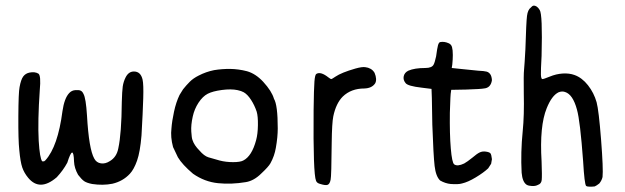

<svg xmlns="http://www.w3.org/2000/svg" viewBox="-20 -668 2261 695"><path d="M86.9 -405.3Q106.4 -409.2 119.1 -401.4Q128.9 -394.5 124 -341.8Q116.2 -229.5 120.1 -158.2Q124 -94.7 132.8 -84H139.6L144.5 -87.9Q189.5 -137.7 206.1 -265.6Q212.9 -312.5 230.5 -331.1Q239.3 -340.8 252.9 -341.8Q265.6 -342.8 272 -339.8Q278.3 -336.9 282.2 -328.1Q291 -312.5 294.9 -250Q301.8 -127.9 321.3 -93.8Q329.1 -79.1 345.2 -76.7Q361.3 -74.2 377.9 -85Q402.3 -99.6 408.2 -130.9Q419.9 -184.6 420.9 -298.8Q421.9 -337.9 424.3 -355Q426.8 -372.1 434.6 -387.7Q445.3 -409.2 464.8 -409.2Q489.3 -409.2 496.1 -379.9Q500 -362.3 498.5 -312.5Q497.1 -262.7 492.2 -177.7Q487.3 -118.2 476.1 -86.4Q464.8 -54.7 450.2 -39.1Q424.8 -11.7 386.7 -2.9Q352.5 3.9 313.5 -2Q293.9 -5.9 284.7 -12.2Q275.4 -18.6 262.7 -35.2Q249 -59.6 248 -83Q246.1 -150.4 223.6 -79.1Q209 -51.8 185.5 -26.4Q124 26.4 82 -24.4Q67.4 -42 60.5 -62Q53.7 -82 49.8 -125Q45.9 -160.2 46.4 -247.1Q46.9 -334 50.8 -352.5Q55.7 -379.9 64 -391.1Q72.3 -402.3 86.9 -405.3Z M754.9 -414.1Q784.2 -418.9 814 -418.5Q843.8 -418 874 -410.2Q905.3 -401.4 932.6 -372.1Q963.9 -337.9 971.7 -310.5Q985.4 -288.1 985.4 -203.1Q985.4 -171.9 978.5 -132.8Q973.6 -103.5 959 -77.1Q952.1 -64.5 925.8 -40Q899.4 -13.7 870.1 -8.8Q817.4 0 769.5 -4.9Q720.7 -9.8 678.7 -39.1Q639.6 -72.3 624 -98.6Q610.4 -127 606.4 -135.7Q596.7 -171.9 600.6 -203.1Q602.5 -229.5 609.9 -263.7Q617.2 -297.9 629.9 -324.2L642.6 -344.7Q654.3 -359.4 667 -372.1Q679.7 -384.8 699.2 -394.5Q725.6 -408.2 754.9 -414.1ZM839.8 -341.8Q816.4 -346.7 783.2 -342.3Q750 -337.9 731.9 -328.6Q713.9 -319.3 698.7 -296.4Q683.6 -273.4 677.7 -246.1Q670.9 -215.8 672.4 -191.9Q673.8 -168 676.8 -161.1Q682.6 -142.6 702.1 -123Q718.8 -103.5 734.4 -98.6Q750 -93.8 775.4 -86.9Q797.9 -81.1 823.7 -81.1Q849.6 -81.1 860.4 -86.9Q891.6 -102.5 907.2 -161.1Q913.1 -182.6 913.6 -214.8Q914.1 -247.1 909.2 -263.7Q901.4 -287.1 888.7 -306.6Q876 -326.2 862.3 -334Q853.5 -338.9 839.8 -341.8Z M1266.6 -419.9Q1291 -426.8 1302.7 -424.8Q1312.5 -423.8 1321.3 -418.9Q1330.1 -414.1 1335.9 -404.3Q1340.8 -392.6 1341.3 -382.8Q1341.8 -373 1337.9 -366.2Q1326.2 -348.6 1298.8 -347.7Q1251 -347.7 1220.7 -318.4Q1196.3 -293.9 1186.5 -247.1Q1181.6 -223.6 1180.7 -151.4Q1179.7 -29.3 1176.8 -17.6Q1173.8 -2 1166 1Q1158.2 3.9 1139.6 -2Q1127 -4.9 1124 -13.7Q1113.3 -38.1 1115.2 -269.5Q1116.2 -348.6 1118.2 -373Q1120.1 -397.5 1125 -400.4Q1140.6 -410.2 1168.9 -387.7Q1176.8 -381.8 1178.7 -381.8Q1181.6 -381.8 1194.3 -390.6Q1215.8 -405.3 1266.6 -419.9Z M1573.2 -515.6Q1587.9 -518.6 1603.5 -511.7Q1613.3 -507.8 1616.2 -497.6Q1619.1 -487.3 1619.1 -468.8Q1619.1 -453.1 1617.2 -434.6L1615.2 -421.9L1652.3 -418Q1690.4 -414.1 1710.9 -412.1Q1733.4 -411.1 1741.7 -408.7Q1750 -406.2 1754.9 -398.9Q1759.8 -391.6 1760.7 -377.9Q1758.8 -364.3 1751.5 -356.4Q1744.1 -348.6 1731.4 -347.7Q1722.7 -345.7 1667 -343.8L1613.3 -342.8L1612.3 -335Q1610.4 -329.1 1608.4 -259.8Q1607.4 -181.6 1611.8 -130.4Q1616.2 -79.1 1624 -73.2Q1635.7 -64.5 1660.2 -76.2Q1670.9 -82 1690.4 -97.7Q1706.1 -111.3 1716.3 -116.2Q1726.6 -121.1 1739.3 -119.1Q1752 -117.2 1755.4 -112.8Q1758.8 -108.4 1760.7 -91.8L1757.8 -75.2L1747.1 -58.6Q1730.5 -43 1702.1 -25.9Q1673.8 -8.8 1652.3 -3.9Q1639.6 0 1611.3 -2Q1591.8 -3.9 1573.2 -14.6Q1557.6 -29.3 1553.2 -67.4Q1548.8 -105.5 1544.9 -216.8Q1543 -345.7 1542 -346.2Q1541 -346.7 1506.8 -350.6Q1456.1 -356.4 1448.2 -367.2Q1438.5 -378.9 1441.4 -392.1Q1444.3 -405.3 1458 -412.1Q1480.5 -421.9 1519.5 -421.9Q1543.9 -421.9 1549.8 -434.6Q1553.7 -441.4 1558.6 -463.9Q1562.5 -493.2 1565.4 -503.9Q1568.4 -514.6 1573.2 -515.6Z M1901.4 -640.6Q1906.2 -646.5 1911.1 -647.5Q1923.8 -648.4 1933.6 -631.8Q1944.3 -616.2 1940.4 -465.8Q1937.5 -413.1 1938 -398.4Q1938.5 -383.8 1942.4 -381.8Q1946.3 -380.9 1969.7 -390.6Q1993.2 -400.4 2017.1 -401.9Q2041 -403.3 2059.6 -396.5Q2086.9 -386.7 2108.4 -359.4Q2129.9 -332 2139.6 -297.9Q2147.5 -268.6 2155.8 -162.1Q2164.1 -55.7 2161.1 -27.3Q2158.2 -14.6 2149.4 -3.9Q2139.6 3.9 2132.8 6.8Q2125 7.8 2115.2 7.8Q2105.5 7.8 2101.6 4.9Q2095.7 -1 2090.8 -84Q2080.1 -230.5 2068.4 -271.5Q2053.7 -326.2 2025.4 -335Q2014.6 -338.9 2002 -334Q1977.5 -322.3 1959 -276.4Q1932.6 -211.9 1940.4 -84Q1942.4 -30.3 1940.9 -16.6Q1939.5 -2.9 1927.7 1Q1918.9 5.9 1906.2 5.4Q1893.6 4.9 1886.7 1Q1871.1 -8.8 1868.2 -43Q1864.3 -116.2 1872.1 -193.4Q1877.9 -250 1876 -331.1Q1875 -398.4 1877 -416Q1878.9 -435.5 1881.8 -489.3Q1884.8 -588.9 1887.7 -610.8Q1890.6 -632.8 1901.4 -640.6Z"/></svg>

Font: JasonHandwriting4
Style: Regular
Weight: 400
Version: Version 1.01.21